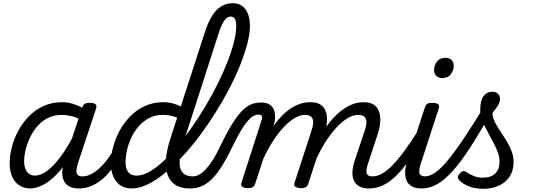

<svg xmlns="http://www.w3.org/2000/svg" viewBox="-20 -1154 3340 1193"><path d="M169 17Q130 17 100.5 -2Q71 -21 55.5 -56.5Q40 -92 40 -141Q40 -186 53 -237.5Q66 -289 92 -338.5Q118 -388 157 -429Q196 -470 248.5 -494.5Q301 -519 366 -519Q407 -519 449 -503.5Q491 -488 525 -463L510 -394Q465 -422 430 -431Q395 -440 362 -440Q314 -440 276.5 -420.5Q239 -401 211.5 -369Q184 -337 166 -298.5Q148 -260 139 -222Q130 -184 130 -153Q130 -125 138 -104.5Q146 -84 161 -73.5Q176 -63 198 -63Q234 -63 274 -93Q314 -123 357 -181Q400 -239 441 -321L468 -279Q417 -171 363.5 -106Q310 -41 260 -12Q210 17 169 17ZM471 17Q431 17 407.5 2.5Q384 -12 374.5 -36Q365 -60 367 -89.5Q369 -119 380 -151L490 -483Q497 -503 506.5 -509Q516 -515 535 -515Q566 -515 574.5 -505.5Q583 -496 576 -476L466 -145Q450 -96 456.5 -77Q463 -58 492 -58Q506 -58 512 -46.5Q518 -35 516 -20.5Q514 -6 503 5.5Q492 17 471 17Z M471 17Q457 17 450.5 5.5Q444 -6 446.5 -20.5Q449 -35 460.5 -46.5Q472 -58 493 -58Q519 -58 546.5 -72Q574 -86 601 -111.5Q628 -137 653.5 -172Q679 -207 701 -250Q708 -264 721 -263.5Q734 -263 743 -253Q752 -243 747 -229Q720 -170 689 -124Q658 -78 623 -47Q588 -16 550 0.5Q512 17 471 17Z M798 17Q737 17 703 -25.5Q669 -68 669 -141Q669 -187 682.5 -239Q696 -291 722.5 -340.5Q749 -390 788.5 -430.5Q828 -471 880 -495Q932 -519 995 -519Q1023 -519 1050 -512.5Q1077 -506 1102.5 -493Q1128 -480 1150 -460L1131 -392Q1091 -422 1057.5 -431Q1024 -440 990 -440Q944 -440 907.5 -421Q871 -402 843 -370.5Q815 -339 796.5 -300Q778 -261 769 -221Q760 -181 760 -145Q760 -121 767 -102.5Q774 -84 789 -73.5Q804 -63 829 -63Q865 -63 906.5 -86Q948 -109 993 -150.5Q1038 -192 1084 -247Q1130 -302 1174.5 -366.5Q1219 -431 1260 -500Q1301 -569 1335 -638Q1369 -707 1394.5 -772.5Q1420 -838 1434 -894.5Q1448 -951 1448 -993Q1448 -1021 1440 -1036Q1432 -1051 1413 -1051Q1400 -1051 1387 -1040.5Q1374 -1030 1361 -1004.5Q1348 -979 1334 -933L1122 -275Q1102 -211 1097.5 -168.5Q1093 -126 1102.5 -102Q1112 -78 1132 -68Q1152 -58 1180 -58Q1195 -58 1199 -46.5Q1203 -35 1199 -20.5Q1195 -6 1184 5.5Q1173 17 1158 17Q1111 17 1077 -1Q1043 -19 1025.5 -57.5Q1008 -96 1010.5 -155Q1013 -214 1040 -297L1251 -948Q1282 -1046 1324.5 -1090Q1367 -1134 1425 -1134Q1461 -1134 1484.5 -1117Q1508 -1100 1520.5 -1068.5Q1533 -1037 1533 -993Q1533 -946 1517 -884Q1501 -822 1472.5 -750.5Q1444 -679 1405 -604Q1366 -529 1319 -454Q1272 -379 1220 -309.5Q1168 -240 1113 -181Q1058 -122 1003.5 -77.5Q949 -33 897 -8Q845 17 798 17Z M1160 17Q1148 17 1144.5 5.5Q1141 -6 1145 -20.5Q1149 -35 1158.5 -46.5Q1168 -58 1180 -58Q1197 -58 1217 -68.5Q1237 -79 1258.5 -102Q1280 -125 1303.5 -162Q1327 -199 1352 -253Q1394 -339 1427.5 -391.5Q1461 -444 1490.5 -471.5Q1520 -499 1547 -508Q1574 -517 1600 -517Q1611 -517 1614 -505.5Q1617 -494 1614 -479.5Q1611 -465 1603.5 -453.5Q1596 -442 1585 -442Q1571 -442 1555 -433.5Q1539 -425 1520 -403.5Q1501 -382 1478 -344Q1455 -306 1427 -248Q1385 -161 1350 -108.5Q1315 -56 1283 -29Q1251 -2 1221 7.5Q1191 17 1160 17Z M1517 15Q1501 15 1487.5 8Q1474 1 1480 -18L1605 -406Q1611 -423 1606.5 -432.5Q1602 -442 1587 -442Q1571 -442 1565 -453.5Q1559 -465 1561.5 -479.5Q1564 -494 1574.5 -505.5Q1585 -517 1602 -517Q1632 -517 1650.5 -507Q1669 -497 1678 -480Q1687 -463 1688.5 -442Q1690 -421 1687 -399L1678 -370Q1704 -406 1731.5 -434Q1759 -462 1788 -481Q1817 -500 1847 -509.5Q1877 -519 1907 -519Q1961 -519 1986 -491.5Q2011 -464 2012 -417Q2013 -370 1994 -315L1895 -11Q1891 2 1881 8.5Q1871 15 1848 15Q1832 15 1818 8Q1804 1 1810 -18L1916 -344Q1925 -370 1926 -391.5Q1927 -413 1915.5 -426.5Q1904 -440 1873 -440Q1844 -440 1810.5 -420Q1777 -400 1743 -364Q1709 -328 1677 -278.5Q1645 -229 1617 -169L1565 -11Q1561 2 1550.5 8.5Q1540 15 1517 15ZM2272 17Q2233 17 2210 2.5Q2187 -12 2177.5 -35.5Q2168 -59 2170 -89Q2172 -119 2182 -151L2247 -344Q2256 -370 2257 -391.5Q2258 -413 2246.5 -426.5Q2235 -440 2204 -440Q2173 -440 2138.5 -419Q2104 -398 2069 -360Q2034 -322 2001.5 -270.5Q1969 -219 1941 -157H1904Q1933 -242 1971 -309Q2009 -376 2053 -423Q2097 -470 2144 -494.5Q2191 -519 2238 -519Q2292 -519 2317 -491Q2342 -463 2343 -416.5Q2344 -370 2325 -315L2269 -145Q2252 -95 2258.5 -76.5Q2265 -58 2294 -58Q2309 -58 2315 -46.5Q2321 -35 2318.5 -20.5Q2316 -6 2304.5 5.5Q2293 17 2272 17Z M2273 17Q2259 17 2252.5 5.5Q2246 -6 2248.5 -20.5Q2251 -35 2262.5 -46.5Q2274 -58 2295 -58Q2323 -58 2353.5 -75Q2384 -92 2418.5 -127Q2453 -162 2493.5 -217.5Q2534 -273 2583 -350Q2592 -363 2604.5 -361.5Q2617 -360 2624.5 -350.5Q2632 -341 2626 -328Q2573 -233 2527.5 -167Q2482 -101 2440 -60.5Q2398 -20 2357 -1.5Q2316 17 2273 17Z M2601 17Q2561 17 2537.5 3Q2514 -11 2505 -35Q2496 -59 2497.5 -89Q2499 -119 2510 -151L2619 -483Q2625 -503 2634.5 -509Q2644 -515 2664 -515Q2695 -515 2703.5 -505.5Q2712 -496 2705 -476L2597 -145Q2580 -95 2586.5 -76.5Q2593 -58 2622 -58Q2636 -58 2642.5 -46.5Q2649 -35 2647 -20.5Q2645 -6 2633.5 5.5Q2622 17 2601 17ZM2726 -669Q2706 -669 2691.5 -682Q2677 -695 2677 -720Q2677 -747 2695 -771Q2713 -795 2750 -795Q2770 -795 2784.5 -782.5Q2799 -770 2799 -744Q2799 -717 2781.5 -693Q2764 -669 2726 -669Z M2599 17Q2580 17 2574 5.5Q2568 -6 2572 -20.5Q2576 -35 2588.5 -46.5Q2601 -58 2620 -58Q2649 -58 2682.5 -80.5Q2716 -103 2759 -154Q2802 -205 2859 -289.5Q2916 -374 2991 -497Q2999 -510 3013.5 -507.5Q3028 -505 3038 -494.5Q3048 -484 3040 -471Q2964 -334 2903.5 -240.5Q2843 -147 2792 -90.5Q2741 -34 2694.5 -8.5Q2648 17 2599 17Z M2981 19Q2931 19 2893 3.5Q2855 -12 2837 -31Q2825 -43 2825.5 -54Q2826 -65 2839 -79Q2851 -91 2861 -91Q2871 -91 2885 -81Q2901 -70 2925 -60Q2949 -50 2978 -50Q3031 -50 3057.5 -76.5Q3084 -103 3084 -150Q3084 -175 3075.5 -201Q3067 -227 3053 -254Q3039 -281 3024 -308.5Q3009 -336 2995 -363.5Q2981 -391 2972.5 -418.5Q2964 -446 2964 -472Q2964 -529 2984.5 -556.5Q3005 -584 3040 -584Q3063 -584 3075 -570.5Q3087 -557 3087 -539Q3087 -521 3074.5 -500Q3062 -479 3040 -452Q3040 -430 3049.5 -407.5Q3059 -385 3074 -361.5Q3089 -338 3105.5 -313Q3122 -288 3137 -261.5Q3152 -235 3161.5 -207Q3171 -179 3171 -148Q3171 -70 3119 -25.5Q3067 19 2981 19Z"/></svg>

Font: Playwrite CU
Style: Regular
Weight: 400
Designer: Veronika Burian, José Scaglione
Foundry: TypeTogether
Version: Version 1.002